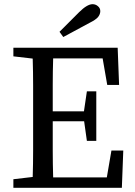

<svg xmlns="http://www.w3.org/2000/svg" viewBox="-20 -897 644 917"><path d="M43.9 0V-41L136.2 -51.8Q138.2 -115.2 138.2 -179.7V-487.8Q138.2 -551.8 136.2 -617.2L43.9 -627.9V-668.9H542L548.8 -491.2H492.2L470.2 -618.2H233.9Q231.9 -555.2 231.9 -492.2V-365.2H380.9L395 -460.9H439.9V-224.1H395L381.8 -317.9H231.9V-180.7Q231.9 -115.2 233.9 -49.8H490.2L512.2 -178.2H568.8L562 0ZM421.9 -877Q436.5 -877 447.3 -867.7Q459 -858.4 459 -843.8Q459 -829.1 448.2 -815.4Q437.5 -802.7 408.2 -788.1L282.2 -720.2L264.2 -745.1L357.9 -838.9Q396.5 -877 421.9 -877Z"/></svg>

Font: SourceSerifPro-Regular
Style: Regular
Weight: 400
Designer: Frank Grießhammer
Foundry: Adobe Systems Incorporated
Version: Version 1.014;PS Version 1.0;hotconv 1.0.73;makeotf.lib2.5.5